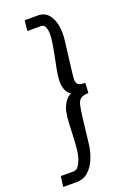

<svg xmlns="http://www.w3.org/2000/svg" viewBox="-182 -774 655 971"><g transform="rotate(-20 146.0 -288.5)"><path d="M54 141H-19L-12 85H57Q71 85 80 74.5Q89 64 95 50Q106 26 110 -7Q114 -40 115.5 -77Q117 -114 118.5 -150Q120 -186 126 -214Q131 -236 144.5 -258Q158 -280 180 -291Q162 -299 153.5 -322Q145 -345 146 -371Q147 -398 154 -433Q161 -468 168.5 -505Q176 -542 180.5 -576Q185 -610 180 -634Q178 -646 171.5 -654Q165 -662 152 -662H80L86 -718H156Q192 -718 212.5 -694.5Q233 -671 240 -633.5Q247 -596 242 -555L225 -417Q220 -378 218.5 -356Q217 -334 227 -325Q237 -316 266 -315L263 -262Q234 -261 221 -251.5Q208 -242 203 -219Q198 -196 193 -156L177 -19Q172 23 156.5 59.5Q141 96 115.5 118.5Q90 141 54 141Z"/></g></svg>

Font: Kulim Park
Style: Italic
Weight: 400
Italic angle: -8°
Designer: Noponies / Dale Sattler
Foundry: Noponies
Version: Version 1.000; ttfautohint (v1.8.3)